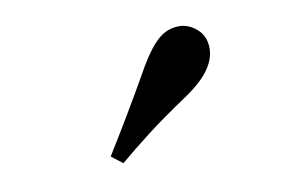

<svg xmlns="http://www.w3.org/2000/svg" viewBox="-39 -915 526 348"><g transform="rotate(-10 223.5 -741.5)"><path d="M143.4 -643.7Q163.1 -675.4 183.6 -709.7Q204.2 -743.9 233 -794.7Q251.6 -826.1 268.2 -840.5Q284.8 -854.8 306.3 -854.8Q323.8 -854.8 338.9 -841.6Q354 -828.4 354 -805.7Q354 -786.2 339.9 -766.5Q325.8 -746.8 294.2 -725.6Q249.1 -695.3 219.4 -672.4Q189.8 -649.6 164.1 -627.8Z"/></g></svg>

Font: Noto Serif TC
Style: Regular
Weight: 200
Designer: Ryoko NISHIZUKA 西塚涼子 (kana & ideographs); Frank Grießhammer (Latin, Greek & Cyrillic); Wenlong ZHANG 张文龙 (bopomofo); San
Foundry: Adobe
Version: Version 2.001;hotconv 1.1.0;makeotfexe 2.6.0